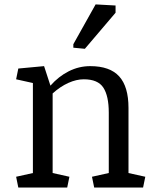

<svg xmlns="http://www.w3.org/2000/svg" viewBox="-20 -835 697 855"><path d="M51.8 -47.9 126.5 -64.5V-465.3L51.8 -481.9L61.5 -529.8L176.3 -540.5L204.6 -453.6Q240.7 -494.6 286.1 -517.6Q331.5 -540.5 381.8 -540.5Q469.2 -540.5 510.7 -494.9Q552.2 -449.2 552.2 -354.5V-64.5L627 -47.9L617.2 0H399.4L389.6 -47.9L464.4 -64.5V-333Q464.4 -407.7 440.2 -444.8Q416 -481.9 353 -481.9Q320.3 -481.9 284.4 -465.8Q248.5 -449.7 214.4 -418.9V-64.5L289.1 -47.9L279.3 0H61.5ZM306.6 -638.2 405.8 -815.4 494.6 -810.5V-778.3L357.9 -617.7L306.6 -622.6Z"/></svg>

Font: Noticia Text
Style: Regular
Weight: 400
Designer: JM Sole
Foundry: JM Sole
Version: Version 1.003